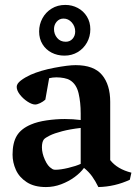

<svg xmlns="http://www.w3.org/2000/svg" viewBox="-20 -737 546 769"><path d="M104 -238.3Q129.9 -249.5 167 -254.9Q204.1 -260.3 239.7 -260.3Q272.9 -260.3 303.2 -256.3V-282.7Q303.2 -327.1 294.7 -363.5Q286.1 -399.9 260.7 -415.5Q251.5 -421.4 236.6 -424.3Q221.7 -427.2 205.6 -427.2Q191.4 -427.2 176.8 -423.8L161.6 -337.9Q152.3 -329.6 140.6 -324Q128.9 -318.4 120.6 -318.4Q108.4 -318.4 90.6 -329.8Q72.8 -341.3 59.8 -357.9Q46.9 -374.5 46.9 -389.2Q46.9 -401.9 63.5 -414.6Q80.1 -427.2 102.5 -437.5Q142.6 -455.1 198 -465.6Q253.4 -476.1 282.7 -476.1Q356 -476.1 388.7 -436.8Q421.4 -397.5 421.4 -329.1V-95.7Q449.7 -59.6 506.3 -45.4L500 -17.1Q440.4 10.7 374 12.2Q362.3 -11.7 349.1 -30.3Q335.9 -48.8 316.4 -64.5Q302.7 -45.4 278.8 -27.8Q254.9 -10.3 225.1 1Q195.3 12.2 164.1 12.2Q117.2 12.2 87.2 -7.3Q57.1 -26.9 43.7 -56.6Q30.3 -86.4 30.3 -117.7Q30.3 -165 47.4 -193.4Q64.5 -221.7 104 -238.3ZM202.1 -57.1Q222.7 -57.1 253.4 -64.5Q284.2 -71.8 303.2 -80.6V-224.6Q260.7 -219.7 229 -211.4Q197.3 -203.1 179.2 -194.1Q161.1 -185.1 155.8 -178.7Q147.9 -168.5 147.9 -147Q147.9 -123.5 159.7 -97.2Q171.4 -70.8 187 -62Q192.4 -57.1 202.1 -57.1ZM136.7 -610.8Q136.7 -639.2 149.9 -663.6Q163.1 -688 186.8 -702.6Q210.4 -717.3 241.7 -717.3Q268.6 -717.3 291.5 -705.1Q314.5 -692.9 328.1 -670.7Q341.8 -648.4 341.8 -619.6Q341.8 -590.8 328.4 -566.7Q314.9 -542.5 291.3 -528.3Q267.6 -514.2 238.3 -514.2Q210 -514.2 186.8 -526.1Q163.6 -538.1 150.1 -560.1Q136.7 -582 136.7 -610.8ZM281.2 -610.8Q281.2 -631.3 267.6 -647Q253.9 -662.6 234.4 -662.6Q217.8 -662.6 207 -650.1Q196.3 -637.7 196.3 -620.6Q196.3 -600.1 209 -585Q221.7 -569.8 243.2 -569.8Q260.3 -569.8 270.8 -581.8Q281.2 -593.8 281.2 -610.8Z"/></svg>

Font: Vesper Libre Medium
Style: Regular
Weight: 500
Designer: Robert Keller & Kimya Gandhi
Foundry: Mota Italic
Version: Version 1.058